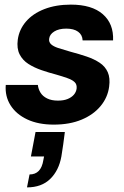

<svg xmlns="http://www.w3.org/2000/svg" viewBox="-20 -528 537 832"><path d="M213 12Q146 12 98 -10.5Q50 -33 25.5 -72Q1 -111 5 -160H144Q146 -142 155.5 -126.5Q165 -111 184 -101.5Q203 -92 231 -92Q256 -92 273 -99Q290 -106 300 -117.5Q310 -129 312 -144Q314 -162 303.5 -172Q293 -182 272 -189.5Q251 -197 223 -205Q192 -213 160 -224Q128 -235 103 -251Q78 -267 65 -292.5Q52 -318 57 -356Q63 -400 92.5 -434.5Q122 -469 172 -488.5Q222 -508 287 -508Q378 -508 425.5 -466.5Q473 -425 470 -353H338Q337 -377 318.5 -390.5Q300 -404 267 -404Q235 -404 215 -391.5Q195 -379 193 -360Q191 -346 201 -336.5Q211 -327 232 -320Q253 -313 285 -304Q323 -294 355.5 -283Q388 -272 412 -256Q436 -240 447 -215Q458 -190 453 -153Q447 -106 416 -68.5Q385 -31 333.5 -9.5Q282 12 213 12ZM97 284 108 228Q133 228 148 212.5Q163 197 168 165L171 150H114L134 44H261Q258 71 254 97.5Q250 124 246 150Q235 211 197.5 247.5Q160 284 97 284Z"/></svg>

Font: DM Sans 36pt ExtraBold
Style: Italic
Weight: 800
Italic angle: -10°
Designer: Colophon Foundry, Jonny Pinhorn
Foundry: Colophon Foundry
Version: Version 4.004;gftools[0.9.30]